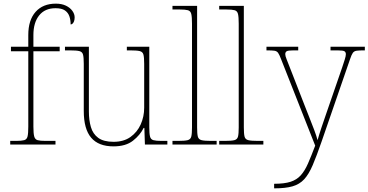

<svg xmlns="http://www.w3.org/2000/svg" viewBox="-20 -792 2019 1052"><path d="M36 0V-20H68Q98 -20 112.5 -24Q127 -28 131 -44.5Q135 -61 135 -98V-511H40V-536H135V-600Q135 -682 175 -727Q215 -772 286 -772Q318 -772 341 -761Q364 -750 376.5 -732.5Q389 -715 389 -697Q389 -684 385.5 -675Q382 -666 377 -662Q372 -658 367 -658Q367 -683 360 -703Q353 -723 335.5 -735Q318 -747 284 -747Q226 -747 194.5 -707.5Q163 -668 163 -600V-536H307V-511H163V-98Q163 -61 167.5 -44.5Q172 -28 186 -24Q200 -20 230 -20H284V0Z M602 10Q520 10 479.5 -37.5Q439 -85 439 -184V-442Q439 -477 435 -492.5Q431 -508 415 -512Q399 -516 362 -516H336V-536H467V-181Q467 -134 478 -96Q489 -58 518.5 -36.5Q548 -15 602 -15Q658 -15 695 -41.5Q732 -68 751 -110.5Q770 -153 770 -202V-442Q770 -477 766 -492.5Q762 -508 746 -512Q730 -516 693 -516H675V-536H798V-94Q798 -60 802 -44Q806 -28 820.5 -24Q835 -20 865 -20H897V0H774L771 -91H767Q748 -52 708.5 -21Q669 10 602 10Z M925 0V-20H955Q992 -20 1008 -24Q1024 -28 1028 -43.5Q1032 -59 1032 -94V-662Q1032 -699 1028 -715.5Q1024 -732 1009.5 -736Q995 -740 965 -740H925V-760H1060V-94Q1060 -59 1064 -43.5Q1068 -28 1084.5 -24Q1101 -20 1137 -20H1167V0Z M1181 0V-20H1211Q1248 -20 1264 -24Q1280 -28 1284 -43.5Q1288 -59 1288 -94V-662Q1288 -699 1284 -715.5Q1280 -732 1265.5 -736Q1251 -740 1221 -740H1181V-760H1316V-94Q1316 -59 1320 -43.5Q1324 -28 1340.5 -24Q1357 -20 1393 -20H1423V0Z M1482 215Q1538 215 1572 204Q1606 193 1628 168.5Q1650 144 1667.5 104Q1685 64 1707 6L1520 -468Q1511 -492 1504 -502Q1497 -512 1484 -514Q1471 -516 1443 -516H1440V-536H1614V-516H1589Q1558 -516 1550.5 -511Q1543 -506 1543 -495Q1543 -485 1550.5 -467Q1558 -449 1574 -407L1650 -212Q1662 -181 1676 -146Q1690 -111 1702 -79Q1714 -47 1720 -24Q1729 -56 1740.5 -90.5Q1752 -125 1768 -171L1855 -423Q1863 -447 1869 -466Q1875 -485 1875 -495Q1875 -506 1867.5 -511Q1860 -516 1829 -516H1791V-536H1979V-516H1975Q1947 -516 1933.5 -514Q1920 -512 1913 -502Q1906 -492 1898 -468L1742 -16Q1715 62 1693.5 112.5Q1672 163 1646.5 190.5Q1621 218 1582.5 229Q1544 240 1483 240H1482Z"/></svg>

Font: Noto Serif Bengali Thin
Style: Regular
Weight: 250
Version: Version 2.003